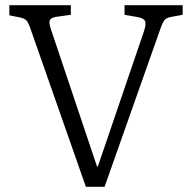

<svg xmlns="http://www.w3.org/2000/svg" viewBox="-20 -720 740 740"><path d="M311 0 100 -602Q90 -632 82.5 -640.5Q75 -649 56 -653L16 -661V-700H253V-663L196 -655Q178 -652 172.5 -643Q167 -634 177 -605L354 -78H357L535 -600Q544 -628 539 -639Q534 -650 511 -654L460 -663V-700H684V-663L641 -655Q622 -652 614 -642.5Q606 -633 595 -600L383 0Z"/></svg>

Font: Literata 12pt Light
Style: Regular
Weight: 300
Designer: Latin by Veronika Burian and Jose Scaglione. Greek by Irene Vlachou. Cyrillic by Vera Evstafieva.
Foundry: TypeTogether
Version: Version 3.002